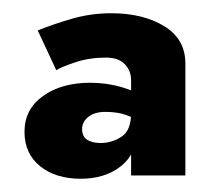

<svg xmlns="http://www.w3.org/2000/svg" viewBox="-20 -725 320 290"><path d="M104 -530Q104 -541 113.5 -548.5Q123 -556 139 -556Q157 -556 170 -551.5Q183 -547 194 -538V-578Q186 -587 163.5 -593.5Q141 -600 116 -600Q73 -600 45 -580Q17 -560 17 -526Q17 -493 40.5 -474Q64 -455 102 -455Q138 -455 162 -473.5Q186 -492 186 -525L178 -554Q178 -528 163.5 -518.5Q149 -509 132 -509Q119 -509 111.5 -514Q104 -519 104 -530ZM65 -619Q73 -624 94 -631Q115 -638 140 -638Q159 -638 168.5 -628Q178 -618 178 -604V-460H260V-629Q260 -666 228 -685.5Q196 -705 148 -705Q117 -705 88 -696.5Q59 -688 37 -679Z"/></svg>

Font: Jost ExtraBold
Style: Regular
Weight: 800
Version: Version 3.710